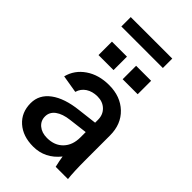

<svg xmlns="http://www.w3.org/2000/svg" viewBox="-260 -946 1040 1040"><g transform="rotate(45 260.5 -426.0)"><path d="M377 0Q368 -38 364 -66Q304 9 213 9Q134 9 85.5 -34Q37 -77 37 -148Q37 -213 93 -254.5Q149 -296 250 -307L359 -320V-342Q359 -381 333.5 -405.5Q308 -430 268 -430Q229 -430 201.5 -412Q174 -394 165 -362L63 -379Q79 -442 134.5 -480Q190 -518 269 -518Q356 -518 410.5 -466Q465 -414 465 -328V-148Q465 -47 471 0ZM91 -789V-861H409V-789ZM113 -592V-695H228V-592ZM143 -152Q143 -119 168 -98Q193 -77 233 -77Q291 -77 325 -112.5Q359 -148 359 -207V-248L253 -235Q201 -229 172 -207.5Q143 -186 143 -152ZM298 -592V-695H413V-592Z"/></g></svg>

Font: LT Superior Semi-bold
Style: Regular
Weight: 600
Designer: Daniel Lyons
Foundry: LyonsType
Version: Version 1.0